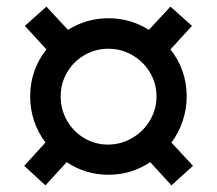

<svg xmlns="http://www.w3.org/2000/svg" viewBox="-20 -645 654 579"><path d="M433 -156Q376 -118 307 -118Q238 -118 181 -156L117 -86L53 -145L117 -215Q71 -278 71 -354Q71 -434 120 -496L55 -567L120 -625L185 -555Q241 -590 307 -590Q373 -590 429 -555L494 -625L559 -567L494 -496Q543 -434 543 -354Q543 -316 531 -280.5Q519 -245 497 -215L562 -145L497 -86ZM452 -354Q452 -393 432.5 -426Q413 -459 379.5 -478.5Q346 -498 307 -498Q268 -498 235 -479Q202 -460 182.5 -427Q163 -394 163 -354Q163 -315 182 -281.5Q201 -248 234 -228.5Q267 -209 305 -209Q345 -209 379 -229Q413 -249 432.5 -282.5Q452 -316 452 -354Z"/></svg>

Font: Be Vietnam SemiBold
Style: Regular
Weight: 600
Designer: Gabriel Lam
Foundry: TypeRant
Version: Version 4.000